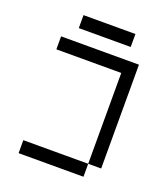

<svg xmlns="http://www.w3.org/2000/svg" viewBox="-128 -778 756 869"><g transform="rotate(20 250.0 -344.0)"><path d="M375 -625V-687.5H125V-625ZM375 -62.5H62.5V0H375ZM375 -62.5H437.5Q437.5 -62.5 437.5 -562.5H62.5V-500H375Z"/></g></svg>

Font: BFUnifontExMono
Style: Regular
Weight: 500
Version: Version 15.0.06